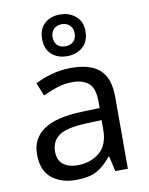

<svg xmlns="http://www.w3.org/2000/svg" viewBox="-91 -883 742 958"><g transform="rotate(-10 280.5 -403.5)"><path d="M288 -545Q386 -545 433 -502Q480 -459 480 -365V0H416L399 -76H395Q360 -32 321.5 -11Q283 10 215 10Q142 10 94 -28.5Q46 -67 46 -149Q46 -229 109 -272.5Q172 -316 303 -320L394 -323V-355Q394 -422 365 -448Q336 -474 283 -474Q241 -474 203 -461.5Q165 -449 132 -433L105 -499Q140 -518 188 -531.5Q236 -545 288 -545ZM314 -259Q214 -255 175.5 -227Q137 -199 137 -148Q137 -103 164.5 -82Q192 -61 235 -61Q303 -61 348 -98.5Q393 -136 393 -214V-262ZM280 -606Q231 -606 201 -634Q171 -662 171 -712Q171 -762 201 -789.5Q231 -817 280 -817Q327 -817 359 -789.5Q391 -762 391 -713Q391 -662 359.5 -634Q328 -606 280 -606ZM280 -656Q305 -656 320.5 -671Q336 -686 336 -712Q336 -738 320 -753Q304 -768 280 -768Q256 -768 240 -753Q224 -738 224 -712Q224 -686 238.5 -671Q253 -656 280 -656Z"/></g></svg>

Font: Noto Sans Syloti Nagri
Style: Regular
Weight: 400
Designer: Monotype Design Team
Foundry: Monotype Imaging Inc.
Version: Version 2.003; ttfautohint (v1.8.4.7-5d5b)